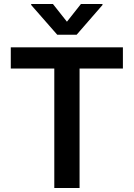

<svg xmlns="http://www.w3.org/2000/svg" viewBox="-20 -945 672 965"><path d="M34.2 -707H597.7V-600.6H379.9V0H252.9V-600.6H34.2ZM316.4 -835.9 386.7 -924.8H495.1V-919.9L365.2 -770.5H267.6L136.7 -919.9V-924.8H246.1Z"/></svg>

Font: Pretendard JP SemiBold
Style: Regular
Weight: 600
Designer: Base glyphs from Inter by Rasmus Andersson; Hangeul glyphs from Noto Sans CJK(Source Han Sans) by Jang Soo-young and Kan
Foundry: Kil Hyung-jin
Version: Version 1.309